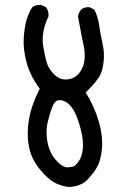

<svg xmlns="http://www.w3.org/2000/svg" viewBox="-20 -752 540 768"><path d="M254 -4Q223 -8 196.5 -22.5Q170 -37 138.5 -76Q107 -115 97.5 -157.5Q88 -200 92 -244Q96 -288 108.5 -325Q121 -362 139 -397Q100 -450 86 -503Q72 -556 75 -600Q78 -644 86 -671.5Q94 -699 109 -723Q123 -734 145 -732L164 -723Q176 -707 174 -686Q160 -658 154 -627.5Q148 -597 153 -565.5Q158 -534 166 -505Q174 -476 197.5 -453.5Q221 -431 250.5 -434.5Q280 -438 297.5 -460.5Q315 -483 318 -512.5Q321 -542 314.5 -570.5Q308 -599 303 -627.5Q298 -656 292 -686Q294 -701 304 -713Q317 -725 339 -723L358 -713Q372 -684 377 -649Q382 -614 390 -578.5Q398 -543 395 -510.5Q392 -478 382 -454.5Q372 -431 323 -382Q358 -325 375 -266.5Q392 -208 388 -160.5Q384 -113 370 -87Q356 -61 330 -33.5Q304 -6 254 -4ZM278 -88Q302 -109 308.5 -139Q315 -169 309.5 -203Q304 -237 292 -271.5Q280 -306 266 -324Q252 -342 236 -348Q220 -354 208.5 -349.5Q197 -345 188.5 -322.5Q180 -300 172 -268.5Q164 -237 167 -205Q170 -173 180.5 -148Q191 -123 212.5 -102.5Q234 -82 249.5 -82.5Q265 -83 278 -88Z"/></svg>

Font: Kosefont JP
Style: Regular
Weight: 400
Designer: Nozomi Seto 瀬戸のぞみ
Version: Version 3.00;June 19, 2020